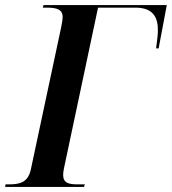

<svg xmlns="http://www.w3.org/2000/svg" viewBox="-47 -734 675 754"><path d="M-27 0H283L286 -10H257C222 -10 201 -16 201 -47C201 -54 202 -62 204 -72L338 -704H485C554 -704 574 -666 573 -613C573 -600 570 -572 566 -544H576L608 -714H124L121 -704H137C176 -704 199 -697 199 -667C199 -658 196 -640 193 -626L74 -68C63 -19 33 -10 -11 -10H-25Z"/></svg>

Font: Noto Serif Display SemiCondensed SemiBold
Style: Italic
Weight: 600
Width: 4
Italic angle: -12°
Designer: Monotype Design Team
Foundry: Monotype Imaging Inc.
Version: Version 2.009